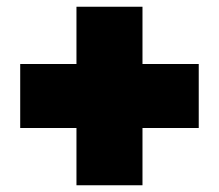

<svg xmlns="http://www.w3.org/2000/svg" viewBox="-20 -594 650 570"><path d="M207 -44V-214H40V-404H207V-574H403V-404H570V-214H403V-44Z"/></svg>

Font: Commissioner Black
Style: Regular
Weight: 900
Designer: Kostas Bartsokas
Foundry: Kostas Bartsokas
Version: Version 1.000; ttfautohint (v1.8.3)